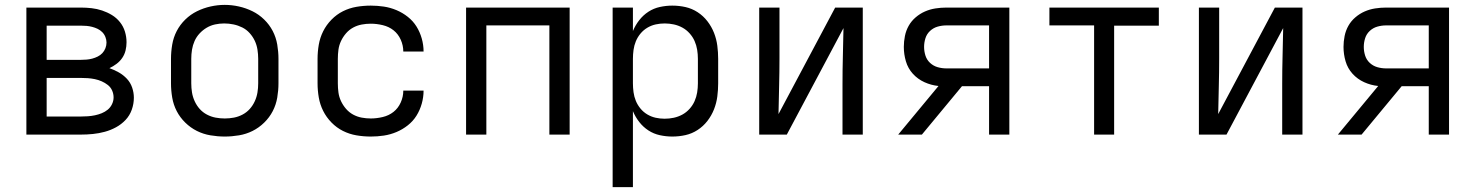

<svg xmlns="http://www.w3.org/2000/svg" viewBox="-20 -551 6040 786"><path d="M88 0V-520H311Q333 -520 355 -517.5Q377 -515 398 -508Q419 -501 438 -489.5Q457 -478 471 -460.5Q485 -443 491.5 -421.5Q498 -400 498 -378Q498 -361 494 -344.5Q490 -328 480.5 -314Q471 -300 457 -289.5Q443 -279 428 -272Q448 -265 466.5 -254.5Q485 -244 499.5 -228.5Q514 -213 521 -192.5Q528 -172 528 -151Q528 -126 519.5 -102Q511 -78 494 -60Q477 -42 455 -30Q433 -18 409 -11.5Q385 -5 360.5 -2.5Q336 0 311 0ZM311 -306Q323 -306 334.5 -307Q346 -308 357.5 -311Q369 -314 380 -319.5Q391 -325 399 -333.5Q407 -342 411.5 -353.5Q416 -365 416 -377Q416 -388 411.5 -399.5Q407 -411 398.5 -419.5Q390 -428 379.5 -433Q369 -438 357.5 -441Q346 -444 334.5 -445Q323 -446 311 -446H171V-306ZM311 -74Q325 -74 339.5 -75Q354 -76 368.5 -79Q383 -82 396.5 -87.5Q410 -93 421 -102Q432 -111 438.5 -124.5Q445 -138 445 -152Q445 -152 445 -152Q445 -152 445 -152Q445 -167 439 -180.5Q433 -194 421.5 -203Q410 -212 396.5 -218Q383 -224 368.5 -227Q354 -230 339.5 -231Q325 -232 311 -232H171V-74Z M900 8Q871 8 841.5 3Q812 -2 786 -15Q760 -28 738.5 -49Q717 -70 703.5 -96Q690 -122 685 -151.5Q680 -181 680 -210V-310Q680 -339 685 -368.5Q690 -398 703.5 -424Q717 -450 738.5 -471Q760 -492 786.5 -505Q813 -518 842 -524.5Q871 -531 900 -531Q929 -531 958 -524.5Q987 -518 1013.5 -505Q1040 -492 1061.5 -471Q1083 -450 1096.5 -424Q1110 -398 1115 -368.5Q1120 -339 1120 -310V-210Q1120 -181 1115 -151.5Q1110 -122 1096.5 -96Q1083 -70 1061.5 -49Q1040 -28 1014 -15Q988 -2 958.5 3Q929 8 900 8ZM900 -66Q919 -66 937.5 -69.5Q956 -73 973 -82Q990 -91 1002.5 -105Q1015 -119 1023 -136.5Q1031 -154 1034 -172.5Q1037 -191 1037 -210V-310Q1037 -329 1034 -348Q1031 -367 1023 -384Q1015 -401 1002 -415.5Q989 -430 972 -438.5Q955 -447 936 -451Q917 -455 898 -455Q879 -455 860.5 -451Q842 -447 826 -437.5Q810 -428 797 -414Q784 -400 776.5 -383Q769 -366 766 -347.5Q763 -329 763 -310V-210Q763 -191 766 -172.5Q769 -154 777 -136.5Q785 -119 797.5 -105Q810 -91 827 -82Q844 -73 862.5 -69.5Q881 -66 900 -66Z M1498 8Q1468 8 1439 3Q1410 -2 1384 -15Q1358 -28 1337 -49.5Q1316 -71 1303 -97Q1290 -123 1285 -152Q1280 -181 1280 -210V-310Q1280 -339 1285 -368Q1290 -397 1303 -423Q1316 -449 1337 -470.5Q1358 -492 1384 -505Q1410 -518 1439 -523Q1468 -528 1498 -528Q1525 -528 1551.5 -524Q1578 -520 1603 -509.5Q1628 -499 1649.5 -482Q1671 -465 1685 -442.5Q1699 -420 1706.5 -393.5Q1714 -367 1714 -340Q1714 -340 1714 -340Q1714 -340 1714 -340H1631Q1631 -340 1631 -340Q1631 -340 1631 -340Q1631 -365 1620.5 -388.5Q1610 -412 1591 -427Q1572 -442 1547 -448Q1522 -454 1498 -454Q1479 -454 1460.5 -450.5Q1442 -447 1425.5 -438Q1409 -429 1396.5 -414.5Q1384 -400 1376 -383Q1368 -366 1365.5 -347.5Q1363 -329 1363 -310V-210Q1363 -191 1365.5 -172.5Q1368 -154 1376 -137Q1384 -120 1396.5 -105.5Q1409 -91 1425.5 -82Q1442 -73 1460.5 -69.5Q1479 -66 1498 -66Q1522 -66 1547 -72Q1572 -78 1591 -93Q1610 -108 1620.5 -131.5Q1631 -155 1631 -180Q1631 -180 1631 -180Q1631 -180 1631 -180H1714Q1714 -180 1714 -180Q1714 -180 1714 -180Q1714 -153 1706.5 -126.5Q1699 -100 1685 -77.5Q1671 -55 1649.5 -38Q1628 -21 1603 -10.5Q1578 0 1551.5 4Q1525 8 1498 8Z M1888 0V-520H2312V0H2229V-447H1971V0Z M2488 215V-520H2571V-424Q2581 -448 2597 -468.5Q2613 -489 2634.5 -503Q2656 -517 2681.5 -522.5Q2707 -528 2732 -528Q2760 -528 2786.5 -522Q2813 -516 2836 -501Q2859 -486 2876 -464Q2893 -442 2903 -416.5Q2913 -391 2916.5 -364Q2920 -337 2920 -310V-210Q2920 -183 2916.5 -156Q2913 -129 2903 -103.5Q2893 -78 2876 -56Q2859 -34 2836 -19Q2813 -4 2786.5 2Q2760 8 2732 8Q2707 8 2681.5 2.5Q2656 -3 2634.5 -17Q2613 -31 2597 -51.5Q2581 -72 2571 -96V215ZM2701 -65Q2720 -65 2738.5 -69Q2757 -73 2773.5 -82Q2790 -91 2803 -105.5Q2816 -120 2823.5 -137Q2831 -154 2834 -172.5Q2837 -191 2837 -210V-310Q2837 -329 2834 -347.5Q2831 -366 2823.5 -383Q2816 -400 2803 -414.5Q2790 -429 2773.5 -438Q2757 -447 2738.5 -451Q2720 -455 2701 -455Q2682 -455 2664 -451Q2646 -447 2630 -437.5Q2614 -428 2602 -413.5Q2590 -399 2583 -382Q2576 -365 2573.5 -346.5Q2571 -328 2571 -310V-210Q2571 -192 2573.5 -173.5Q2576 -155 2583 -138Q2590 -121 2602 -106.5Q2614 -92 2630 -82.5Q2646 -73 2664 -69Q2682 -65 2701 -65Z M3088 0V-520H3171V-312Q3171 -255 3169.5 -198Q3168 -141 3167 -84L3399 -520H3512V0H3429V-208Q3429 -265 3430.5 -322Q3432 -379 3433 -436L3201 0Z M3657 0 3822 -199Q3792 -202 3764.5 -214.5Q3737 -227 3717 -249Q3697 -271 3688.5 -300Q3680 -329 3680 -359Q3680 -381 3684.5 -403.5Q3689 -426 3700 -445.5Q3711 -465 3728.5 -480Q3746 -495 3766.5 -504Q3787 -513 3809.5 -516.5Q3832 -520 3854 -520H4112V0H4029V-198H3918L3754 0ZM3854 -271H4029V-447H3854Q3836 -447 3818.5 -442Q3801 -437 3787.5 -424.5Q3774 -412 3768.5 -394.5Q3763 -377 3763 -359Q3763 -341 3768.5 -323.5Q3774 -306 3787.5 -293.5Q3801 -281 3818.5 -276Q3836 -271 3854 -271Z M4459 0V-447H4276V-520H4724V-446H4541V0Z M4888 0V-520H4971V-312Q4971 -255 4969.5 -198Q4968 -141 4967 -84L5199 -520H5312V0H5229V-208Q5229 -265 5230.5 -322Q5232 -379 5233 -436L5001 0Z M5457 0 5622 -199Q5592 -202 5564.5 -214.5Q5537 -227 5517 -249Q5497 -271 5488.5 -300Q5480 -329 5480 -359Q5480 -381 5484.5 -403.5Q5489 -426 5500 -445.5Q5511 -465 5528.5 -480Q5546 -495 5566.5 -504Q5587 -513 5609.5 -516.5Q5632 -520 5654 -520H5912V0H5829V-198H5718L5554 0ZM5654 -271H5829V-447H5654Q5636 -447 5618.5 -442Q5601 -437 5587.5 -424.5Q5574 -412 5568.5 -394.5Q5563 -377 5563 -359Q5563 -341 5568.5 -323.5Q5574 -306 5587.5 -293.5Q5601 -281 5618.5 -276Q5636 -271 5654 -271Z"/></svg>

Font: Bmono
Style: Regular
Weight: 400
Monospace: yes
Designer: Belleve Invis
Foundry: Belleve Invis
Version: Version 11.2.2; ttfautohint (v1.8.2)